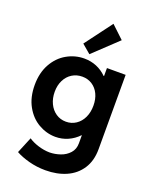

<svg xmlns="http://www.w3.org/2000/svg" viewBox="-181 -896 959 1207"><g transform="rotate(20 299.0 -293.0)"><path d="M75.2 164.1 120.1 55.7Q146 73.7 184.8 85.9Q223.6 98.1 261.7 98.6Q297.9 98.1 333.3 85.9Q368.7 73.7 392.3 47.4Q416 21 416 -18.6V-72.3H414.6Q384.3 -40.5 345.2 -23.2Q306.2 -5.9 261.7 -5.9Q202.1 -6.3 148.7 -37.1Q95.2 -67.9 62.3 -127.2Q29.3 -186.5 29.3 -268.6Q29.3 -350.1 62.5 -409.7Q95.7 -469.2 150.4 -500.2Q205.1 -531.2 266.6 -531.2Q311 -531.2 349.1 -515.4Q387.2 -499.5 417 -469.7H419.9V-523.4H544.9V-26.4Q544.9 51.3 509.8 105.2Q474.6 159.2 413.8 186Q353 212.9 275.4 212.9Q217.3 212.9 163.8 198.5Q110.4 184.1 75.2 164.1ZM420.9 -271.5Q420.9 -315.9 404.8 -349.4Q388.7 -382.8 359.6 -401.4Q330.6 -419.9 293.9 -419.9Q255.9 -419.9 225.8 -401.1Q195.8 -382.3 179 -348.6Q162.1 -314.9 162.1 -271.5Q162.1 -228 178.7 -193.1Q195.3 -158.2 224.9 -138.2Q254.4 -118.2 292 -118.2Q329.1 -118.2 358.6 -137.9Q388.2 -157.7 404.5 -192.4Q420.9 -227.1 420.9 -271.5ZM227.5 -617.2 363.3 -798.8 447.3 -719.7 286.1 -567.4Z"/></g></svg>

Font: Reddit Sans Strawberry
Style: Bold
Weight: 700
Designer: Stephen Hutchings
Foundry: Reddit
Version: Version 1.013